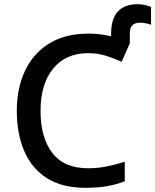

<svg xmlns="http://www.w3.org/2000/svg" viewBox="-20 -884 739 914"><path d="M636 -864Q656 -864 672.5 -859.5Q689 -855 699 -851V-766Q692 -769 677.5 -772.5Q663 -776 646 -776Q598 -776 598 -726V-678L559 -590Q524 -606 484.5 -618.5Q445 -631 400 -631Q293 -631 233 -557.5Q173 -484 173 -356Q173 -229 229 -156Q285 -83 399 -83Q445 -83 487.5 -91.5Q530 -100 574 -114V-21Q532 -5 488.5 2.5Q445 10 386 10Q276 10 204 -35.5Q132 -81 96 -163.5Q60 -246 60 -357Q60 -465 99.5 -548Q139 -631 215 -677.5Q291 -724 401 -724Q456 -724 509 -711V-724Q509 -864 636 -864Z"/></svg>

Font: Noto Sans Medium
Style: Regular
Weight: 500
Designer: Monotype Design Team
Foundry: Monotype Imaging Inc.
Version: Version 2.007